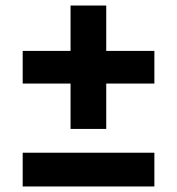

<svg xmlns="http://www.w3.org/2000/svg" viewBox="-20 -674 639 694"><path d="M538 -490V-372H364V-208H235V-372H62V-490H235V-654H364V-490ZM62 -122H538V0H62Z"/></svg>

Font: APTA Sans Regular
Style: Bold Italic
Weight: 700
Version: Version 7.200